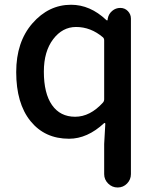

<svg xmlns="http://www.w3.org/2000/svg" viewBox="-20 -582 670 827"><path d="M428.7 168V38.1L433.6 -48.8Q433.6 -50.8 432.1 -51.8Q430.7 -52.7 428.7 -51.8Q356.4 15.6 277.3 15.6Q172.9 15.6 111.3 -60.5Q49.8 -136.7 49.8 -271.5Q49.8 -401.4 119.6 -481.4Q189.5 -561.5 286.1 -561.5Q368.2 -561.5 437.5 -496.1Q439.5 -494.1 441.4 -494.1Q443.4 -494.1 443.4 -496.1L444.3 -502.9Q448.2 -522.5 463.4 -535.2Q478.5 -547.9 498 -547.9Q517.6 -547.9 530.8 -534.2Q543.9 -520.5 543.9 -502V168Q543.9 191.4 527.3 208.5Q510.7 225.6 486.8 225.6Q462.9 225.6 445.8 208.5Q428.7 191.4 428.7 168ZM303.7 -79.1Q368.2 -79.1 423.8 -140.6Q428.7 -146.5 428.7 -154.3V-408.2Q428.7 -416 423.8 -420.9Q371.1 -465.8 307.6 -465.8Q249 -465.8 209 -413.1Q168.9 -360.4 168.9 -273.4Q168.9 -179.7 204.1 -129.4Q239.3 -79.1 303.7 -79.1Z"/></svg>

Font: Gen Jyuu Gothic P Medium
Style: Regular
Weight: 500
Designer: [Source Han Sans]
Ryoko NISHIZUKA  (kana & ideographs); Paul D. Hunt (Latin, Greek & Cyrillic); Wenlong ZHANG  (bopomofo
Version: Version 1.002.20150607